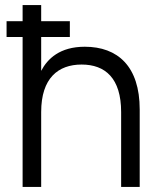

<svg xmlns="http://www.w3.org/2000/svg" viewBox="-20 -740 633 760"><path d="M69.5 -593.5V0H143V-296.5C143 -431 210.5 -484.5 303 -484.5C396.5 -484.5 459.5 -430.5 459.5 -296.5V0H533V-306.5C533 -477.5 446 -555 315.5 -555C217 -555 168 -507.5 143 -459.5V-593.5H256.5V-656H143V-720H69.5V-656H6V-593.5Z"/></svg>

Font: Vela Sans
Style: Regular
Weight: 400
Designer: Principal design: Mikhail Sharanda - project Manrope.
Design modification: Ravid Balaliev
Foundry: Mikhail Sharanda
Version: Version 1.001